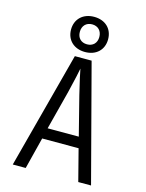

<svg xmlns="http://www.w3.org/2000/svg" viewBox="-142 -1075 885 1161"><g transform="rotate(15 300.0 -495.0)"><path d="M300 -770C370 -770 416 -814 416 -880C416 -946 370 -990 300 -990C231 -990 184 -946 184 -880C184 -814 231 -770 300 -770ZM300 -818C263 -818 239 -842 239 -880C239 -918 263 -943 300 -943C337 -943 361 -918 361 -880C361 -842 337 -818 300 -818ZM136 0 186 -198H414L465 0H545L353 -730H248L55 0ZM265 -510C285 -591 297 -649 300 -666C303 -649 315 -591 335 -510L397 -266H202Z"/></g></svg>

Font: Tekne LDO Light
Style: Regular
Weight: 300
Monospace: yes
Designer: Alessio Laiso, Mario Rullo, Paolo Rosset
Foundry: Alessio Laiso
Version: Version 1.000;hotconv 1.0.109;makeotfexe 2.5.65596